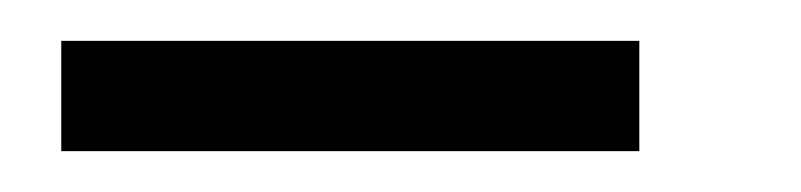

<svg xmlns="http://www.w3.org/2000/svg" viewBox="-20 -283 392 94"><path d="M10 -209V-263H293V-209Z"/></svg>

Font: Coval
Style: ExtraLight
Weight: 250
Foundry: Context Ltd
Version: Version 001.000